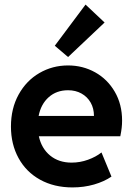

<svg xmlns="http://www.w3.org/2000/svg" viewBox="-20 -819 591 847"><path d="M28.3 -260.7Q28.3 -340.8 62.3 -402.1Q96.2 -463.4 153.8 -496.8Q211.4 -530.3 280.3 -530.3Q345.2 -530.3 399.7 -500Q454.1 -469.7 486.3 -414.3Q518.6 -358.9 518.6 -287.1Q518.6 -270.5 516.8 -255.1Q515.1 -239.7 510.7 -217.8H151.4Q163.1 -164.1 201.2 -132.8Q239.3 -101.6 295.9 -101.6Q333 -101.6 368.2 -114.3Q403.3 -127 427.7 -146.5L471.7 -40Q439.9 -18.1 395 -5.1Q350.1 7.8 299.8 7.8Q218.3 7.8 156.7 -26.4Q95.2 -60.5 61.8 -121.6Q28.3 -182.6 28.3 -260.7ZM394.5 -307.6Q394.5 -340.8 379.9 -366.5Q365.2 -392.1 339.4 -406.5Q313.5 -420.9 280.3 -420.9Q229.5 -420.9 195.1 -390.4Q160.6 -359.9 150.4 -307.6ZM221.7 -617.2 357.4 -798.8 441.4 -719.7 280.3 -567.4Z"/></svg>

Font: Reddit Sans Fudge
Style: Bold
Weight: 700
Designer: Stephen Hutchings
Foundry: Reddit
Version: Version 1.013